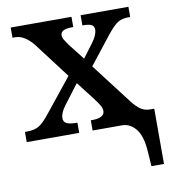

<svg xmlns="http://www.w3.org/2000/svg" viewBox="-83 -608 796 890"><g transform="rotate(-10 315.0 -163.0)"><path d="M553 137Q548 66 521 33Q494 0 457 0H318V-48H323Q383 -48 383 -81Q383 -93 375.5 -106.5Q368 -120 345 -150L284 -229L214 -137Q190 -105 190 -80Q190 -63 204.5 -55.5Q219 -48 252 -48H255V0H8V-48H17Q53 -48 74.5 -61Q96 -74 126 -112L252 -269L126 -435Q84 -488 40 -488H27V-536H313V-488H310Q278 -488 265.5 -480.5Q253 -473 253 -459Q253 -449 258 -440.5Q263 -432 276 -413L337 -335L386 -400Q411 -434 411 -459Q411 -476 398 -482Q385 -488 359 -488H356V-536H581V-488H572Q542 -488 522 -475.5Q502 -463 471 -424L368 -293L515 -101Q536 -74 555 -62Q574 -50 598 -50H617V210H558Z"/></g></svg>

Font: Noto Serif SemiBold
Style: Regular
Weight: 600
Designer: Monotype Design Team
Foundry: Monotype Imaging Inc.
Version: Version 1.001